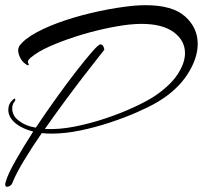

<svg xmlns="http://www.w3.org/2000/svg" viewBox="-36 -694 782 740"><path d="M-8 26Q-16 26 -16 17Q-16 15 -15.5 12.5Q-15 10 -14 7Q-7 -20 22.5 -72.5Q52 -125 92 -187Q52 -197 26 -217Q-4 -241 -4 -271Q-4 -294 14 -310Q18 -314 21 -314Q23 -314 23 -311Q23 -305 18 -300Q11 -290 11 -276Q11 -264 16.5 -252Q22 -240 35 -230Q63 -208 102 -202Q140 -259 180.5 -315.5Q221 -372 257.5 -419Q294 -466 319 -494.5Q344 -523 351 -523Q358 -523 362 -515.5Q366 -508 366 -502Q366 -502 345 -475.5Q324 -449 290 -405Q256 -361 216 -307Q176 -253 137 -197Q190 -194 251 -206Q312 -218 371.5 -238Q431 -258 480.5 -281Q530 -304 559 -323Q620 -364 648.5 -407.5Q677 -451 677 -489Q677 -538 633.5 -570Q590 -602 509 -602Q486 -602 459 -599Q416 -594 362 -582Q308 -570 254 -552.5Q200 -535 155 -515Q110 -495 84 -473Q67 -460 73 -450Q75 -447 75 -444Q75 -442 72 -442.5Q69 -443 66 -445Q50 -455 42 -471Q34 -487 34 -500Q34 -505 35.5 -509Q37 -513 38 -516Q58 -544 105.5 -569.5Q153 -595 216.5 -616Q280 -637 349 -651.5Q418 -666 480 -672Q492 -673 503.5 -673.5Q515 -674 525 -674Q629 -674 677.5 -630.5Q726 -587 726 -525Q726 -468 685.5 -406Q645 -344 568 -299Q537 -281 490 -260.5Q443 -240 387 -221.5Q331 -203 273 -191Q215 -179 162 -179Q152 -179 143 -179.5Q134 -180 125 -181Q87 -126 56.5 -75.5Q26 -25 12 10Q10 17 3.5 21.5Q-3 26 -8 26Z"/></svg>

Font: Arizonia
Style: Regular
Weight: 400
Designer: Robert E. Leuschke
Foundry: Robert E. Leuschke
Version: Version 1.010; ttfautohint (v1.8.4.7-5d5b)